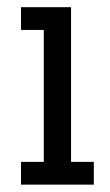

<svg xmlns="http://www.w3.org/2000/svg" viewBox="-20 -501 299 521"><path d="M37 -61.7H98.8V-419.8H37V-481.5H172.8V-61.7H234.6V0H37Z"/></svg>

Font: Slabo 27px
Style: Regular
Weight: 400
Version: Version 1.02 Build 003a